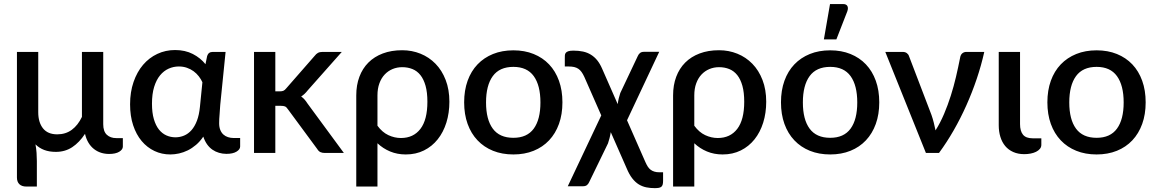

<svg xmlns="http://www.w3.org/2000/svg" viewBox="-20 -772 5840 969"><path d="M600 -75V-32Q600 -17.5 581.8 -6.2Q563.5 5 530.5 5Q509.5 5 490.2 -1Q471 -7 454.8 -19.5Q438.5 -32 426.8 -51.2Q415 -70.5 409 -96.5Q380.5 -53 344.5 -29.2Q308.5 -5.5 262 -5.5Q228.5 -5.5 203 -15.2Q177.5 -25 159 -43.5Q163 -22.5 164.5 -0.5Q166 21.5 166 40.5V169.5H113Q90.5 169.5 78 157.8Q65.5 146 65.5 124V-510H173V-205.5Q173 -154.5 197 -124.2Q221 -94 269 -94Q311.5 -94 342.5 -117Q373.5 -140 393.5 -182V-510H501V-145Q501 -109 519 -92Q537 -75 567 -75Z M1001.5 -357Q994.5 -372.5 983.2 -387Q972 -401.5 957 -412.5Q942 -423.5 923.2 -430Q904.5 -436.5 882.5 -436.5Q855.5 -436.5 831 -425.5Q806.5 -414.5 787.8 -391.8Q769 -369 758 -333.5Q747 -298 747 -248.5Q747 -203 756.5 -170.8Q766 -138.5 782.2 -118.2Q798.5 -98 820 -88.5Q841.5 -79 865.5 -79Q888.5 -79 909.2 -87.8Q930 -96.5 946.5 -115.2Q963 -134 974 -163Q985 -192 989 -232.5ZM1192 -75.5V-32.5Q1192 -18 1173.8 -6.8Q1155.5 4.5 1122.5 4.5Q1103.5 4.5 1085.5 -0.8Q1067.5 -6 1052.2 -16.5Q1037 -27 1025.2 -43.5Q1013.5 -60 1006 -82.5Q989.5 -58 969.5 -41Q949.5 -24 927.8 -13.2Q906 -2.5 883.5 2.5Q861 7.5 839.5 7.5Q796.5 7.5 759.5 -10Q722.5 -27.5 695 -60.2Q667.5 -93 652 -139.8Q636.5 -186.5 636.5 -245.5Q636.5 -307.5 654 -358.2Q671.5 -409 702 -444.8Q732.5 -480.5 774 -500Q815.5 -519.5 863.5 -519.5Q914.5 -519.5 953.2 -499.5Q992 -479.5 1017 -448L1025.5 -489.5Q1032 -510 1053.5 -510H1118.5L1091.5 -242.5Q1090.5 -218.5 1088.2 -194.8Q1086 -171 1086 -150Q1086 -130.5 1091.8 -116.2Q1097.5 -102 1107.5 -93Q1117.5 -84 1130.8 -79.8Q1144 -75.5 1159 -75.5Z M1369.5 -510V-311H1392.5Q1403.5 -311 1410.5 -314Q1417.5 -317 1425 -326.5L1568 -490Q1575.5 -500 1584.5 -505Q1593.5 -510 1607.5 -510H1705L1533 -316Q1518 -296.5 1500 -285Q1510 -278 1517.5 -269.2Q1525 -260.5 1532 -249.5L1715.5 0H1619.5Q1606.5 0 1597.2 -4.2Q1588 -8.5 1581 -20L1433.5 -220Q1426 -231.5 1418.5 -234.8Q1411 -238 1396 -238H1369.5V0H1262V-510Z M1885 -137.5Q1909 -104.5 1940 -90Q1971 -75.5 2003.5 -75.5Q2066.5 -75.5 2101.8 -121.5Q2137 -167.5 2137 -258.5Q2137 -305.5 2127.8 -338.8Q2118.5 -372 2101.8 -393Q2085 -414 2061.5 -423.5Q2038 -433 2010 -433Q1984 -433 1961.2 -423.5Q1938.5 -414 1921.5 -396Q1904.5 -378 1894.8 -351.5Q1885 -325 1885 -290.5ZM1778 -290.5Q1778 -342.5 1793.8 -384.5Q1809.5 -426.5 1839.2 -456.2Q1869 -486 1912 -502.2Q1955 -518.5 2010 -518.5Q2059 -518.5 2102.2 -501Q2145.5 -483.5 2178 -450.2Q2210.5 -417 2229.2 -368.5Q2248 -320 2248 -258.5Q2248 -202 2232.8 -153.2Q2217.5 -104.5 2189 -68.8Q2160.5 -33 2119.8 -12.8Q2079 7.5 2028 7.5Q1985 7.5 1949 -7.5Q1913 -22.5 1885 -49V169.5H1778Z M2571 -518Q2627.5 -518 2673.2 -499.5Q2719 -481 2751.2 -447Q2783.5 -413 2801 -364.5Q2818.5 -316 2818.5 -255.5Q2818.5 -195 2801 -146.5Q2783.5 -98 2751.2 -63.8Q2719 -29.5 2673.2 -11Q2627.5 7.5 2571 7.5Q2514 7.5 2468.2 -11Q2422.5 -29.5 2390 -63.8Q2357.5 -98 2340 -146.5Q2322.5 -195 2322.5 -255.5Q2322.5 -316 2340 -364.5Q2357.5 -413 2390 -447Q2422.5 -481 2468.2 -499.5Q2514 -518 2571 -518ZM2571 -76.5Q2640 -76.5 2673.8 -122.8Q2707.5 -169 2707.5 -255Q2707.5 -341 2673.8 -387.8Q2640 -434.5 2571 -434.5Q2501 -434.5 2467 -387.8Q2433 -341 2433 -255Q2433 -169 2467 -122.8Q2501 -76.5 2571 -76.5Z M3326.5 97.5V140.5Q3326.5 152 3324.5 159.2Q3322.5 166.5 3317.8 170.5Q3313 174.5 3304.8 176Q3296.5 177.5 3284 177.5Q3262 177.5 3242 173.5Q3222 169.5 3204.2 158.8Q3186.5 148 3171 128.2Q3155.5 108.5 3142.5 77L3062.5 -105Q3060 -89 3056.2 -74.5Q3052.5 -60 3048.5 -48.5L2953.5 147Q2950 155.5 2942.8 161.8Q2935.5 168 2922 168H2845.5L3014.5 -189.5L2929 -384Q2922 -399 2914.8 -409Q2907.5 -419 2898.5 -425Q2889.5 -431 2877.5 -433.8Q2865.5 -436.5 2848.5 -436.5H2830.5V-476Q2830.5 -484.5 2830.8 -491.8Q2831 -499 2834.8 -504.5Q2838.5 -510 2847.5 -513.2Q2856.5 -516.5 2874 -516.5Q2900.5 -516.5 2922.5 -511.8Q2944.5 -507 2962.2 -496Q2980 -485 2994 -467.8Q3008 -450.5 3019 -425L3097.5 -246.5Q3099.5 -262 3103 -276.5Q3106.5 -291 3110.5 -302.5L3199 -489.5Q3202.5 -498 3209.8 -504.2Q3217 -510.5 3230.5 -510.5H3307L3144.5 -165L3237 45.5Q3243 59 3249.2 68.8Q3255.5 78.5 3263.8 84.8Q3272 91 3282.8 94.2Q3293.5 97.5 3308 97.5Z M3484 -137.5Q3508 -104.5 3539 -90Q3570 -75.5 3602.5 -75.5Q3665.5 -75.5 3700.8 -121.5Q3736 -167.5 3736 -258.5Q3736 -305.5 3726.8 -338.8Q3717.5 -372 3700.8 -393Q3684 -414 3660.5 -423.5Q3637 -433 3609 -433Q3583 -433 3560.2 -423.5Q3537.5 -414 3520.5 -396Q3503.5 -378 3493.8 -351.5Q3484 -325 3484 -290.5ZM3377 -290.5Q3377 -342.5 3392.8 -384.5Q3408.5 -426.5 3438.2 -456.2Q3468 -486 3511 -502.2Q3554 -518.5 3609 -518.5Q3658 -518.5 3701.2 -501Q3744.5 -483.5 3777 -450.2Q3809.5 -417 3828.2 -368.5Q3847 -320 3847 -258.5Q3847 -202 3831.8 -153.2Q3816.5 -104.5 3788 -68.8Q3759.5 -33 3718.8 -12.8Q3678 7.5 3627 7.5Q3584 7.5 3548 -7.5Q3512 -22.5 3484 -49V169.5H3377Z M4170 -518Q4226.5 -518 4272.2 -499.5Q4318 -481 4350.2 -447Q4382.5 -413 4400 -364.5Q4417.5 -316 4417.5 -255.5Q4417.5 -195 4400 -146.5Q4382.5 -98 4350.2 -63.8Q4318 -29.5 4272.2 -11Q4226.5 7.5 4170 7.5Q4113 7.5 4067.2 -11Q4021.5 -29.5 3989 -63.8Q3956.5 -98 3939 -146.5Q3921.5 -195 3921.5 -255.5Q3921.5 -316 3939 -364.5Q3956.5 -413 3989 -447Q4021.5 -481 4067.2 -499.5Q4113 -518 4170 -518ZM4170 -76.5Q4239 -76.5 4272.8 -122.8Q4306.5 -169 4306.5 -255Q4306.5 -341 4272.8 -387.8Q4239 -434.5 4170 -434.5Q4100 -434.5 4066 -387.8Q4032 -341 4032 -255Q4032 -169 4066 -122.8Q4100 -76.5 4170 -76.5ZM4138 -573 4169 -751.5H4235.5Q4251 -751.5 4256.5 -741.8Q4262 -732 4256.5 -715.5L4201 -573Z M4947.5 -510Q4932.5 -442.5 4909.5 -374.2Q4886.5 -306 4857.2 -240.5Q4828 -175 4793 -114Q4758 -53 4719 0H4653L4448 -510H4536Q4548.5 -510 4556.8 -503.8Q4565 -497.5 4567.5 -489L4681 -192Q4688 -172 4692.8 -152.5Q4697.5 -133 4701.5 -114Q4725.5 -152 4744.5 -196.8Q4763.5 -241.5 4778.5 -288.8Q4793.5 -336 4804.8 -384.2Q4816 -432.5 4825 -478Q4827.5 -495.5 4836.5 -502.8Q4845.5 -510 4856.5 -510Z M5020.5 -510H5128V-146Q5128 -110.5 5143 -92.2Q5158 -74 5191.5 -74H5235.5V-41Q5235.5 -29.5 5228.2 -20.8Q5221 -12 5209 -6Q5197 0 5181.5 3Q5166 6 5149.5 6Q5118 6 5093.8 -4.8Q5069.5 -15.5 5053.2 -35Q5037 -54.5 5028.8 -81.2Q5020.5 -108 5020.5 -140Z M5514.5 -518Q5571 -518 5616.8 -499.5Q5662.5 -481 5694.8 -447Q5727 -413 5744.5 -364.5Q5762 -316 5762 -255.5Q5762 -195 5744.5 -146.5Q5727 -98 5694.8 -63.8Q5662.5 -29.5 5616.8 -11Q5571 7.5 5514.5 7.5Q5457.5 7.5 5411.8 -11Q5366 -29.5 5333.5 -63.8Q5301 -98 5283.5 -146.5Q5266 -195 5266 -255.5Q5266 -316 5283.5 -364.5Q5301 -413 5333.5 -447Q5366 -481 5411.8 -499.5Q5457.5 -518 5514.5 -518ZM5514.5 -76.5Q5583.5 -76.5 5617.2 -122.8Q5651 -169 5651 -255Q5651 -341 5617.2 -387.8Q5583.5 -434.5 5514.5 -434.5Q5444.5 -434.5 5410.5 -387.8Q5376.5 -341 5376.5 -255Q5376.5 -169 5410.5 -122.8Q5444.5 -76.5 5514.5 -76.5Z"/></svg>

Font: Lato 2
Style: Regular
Weight: 600
Designer: Lukasz Dziedzic with Adam Twardoch and Botio Nikoltchev
Foundry: tyPoland Lukasz Dziedzic
Version: Version 2.015; 2015-08-06; http://www.latofonts.com/